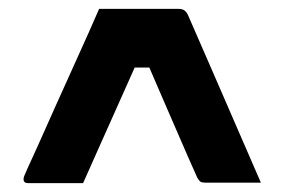

<svg xmlns="http://www.w3.org/2000/svg" viewBox="-20 -770 640 432"><path d="M203 -750H383Q397 -750 403 -736Q434 -665 459.5 -606.5Q485 -548 510.5 -489Q536 -430 567 -359H442Q435 -359 431.5 -361Q428 -363 424 -370Q402 -419 385.5 -457.5Q369 -496 352.5 -533.5Q336 -571 316 -618H283Q260 -566 241.5 -525Q223 -484 205.5 -444.5Q188 -405 167 -358H43Q33 -358 33 -367Q33 -370 34.5 -374Q36 -378 41 -389Q49 -406 66 -444Q83 -482 106 -533.5Q129 -585 154.5 -641Q180 -697 203 -750Z"/></svg>

Font: Recursive Mn Lnr St
Style: Bold
Weight: 700
Monospace: yes
Version: Version 1.079;hotconv 1.0.112;makeotfexe 2.5.65598; ttfautoh